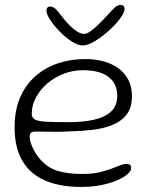

<svg xmlns="http://www.w3.org/2000/svg" viewBox="-20 -706 590 756"><path d="M299.5 30Q217 30 158.5 5.2Q100 -19.5 68.8 -71.5Q37.5 -123.5 37.5 -205Q37.5 -272.5 59.5 -322.8Q81.5 -373 119.8 -406.5Q158 -440 208.8 -456.8Q259.5 -473.5 316.5 -473.5Q355.5 -473.5 388.8 -464.2Q422 -455 447 -436.5Q472 -418 485.8 -390.8Q499.5 -363.5 499.5 -327Q499.5 -282 478.5 -255Q457.5 -228 422 -213.8Q386.5 -199.5 341.8 -194.5Q297 -189.5 249 -188.5Q229.5 -187 203.8 -187Q178 -187 155.2 -187.5Q132.5 -188 122 -188Q107.5 -188 102.2 -183.5Q97 -179 97 -167.5Q97 -152.5 106 -130.5Q115 -108.5 131 -87.5Q162.5 -47.5 203.5 -34.2Q244.5 -21 305.5 -21Q351.5 -21 385.5 -31Q419.5 -41 442 -50.8Q464.5 -60.5 477.5 -60.5Q487 -60.5 491.8 -56.8Q496.5 -53 496.5 -43.5Q496.5 -33 482.2 -20.5Q468 -8 442.2 3.5Q416.5 15 380.2 22.5Q344 30 299.5 30ZM252.5 -225Q304.5 -225 347.2 -234Q390 -243 415.8 -265.5Q441.5 -288 441.5 -329Q441.5 -377 407.2 -403.2Q373 -429.5 306.5 -429.5Q267.5 -429.5 231.2 -415.8Q195 -402 166.8 -377.8Q138.5 -353.5 121.8 -322.8Q105 -292 105 -257Q105 -241.5 118.8 -234.8Q132.5 -228 164.8 -226.5Q197 -225 252.5 -225ZM305.5 -527Q286.5 -527 262.2 -542.8Q238 -558.5 215.2 -581.8Q192.5 -605 177.8 -627.5Q163 -650 163 -664Q163 -672 166.8 -676.2Q170.5 -680.5 177 -680.5Q189 -680.5 200 -669.8Q211 -659 228.5 -635Q241 -619 255.5 -604.8Q270 -590.5 284.5 -581.5Q299 -572.5 310.5 -572.5Q322 -572.5 337.2 -583.5Q352.5 -594.5 369.8 -611.5Q387 -628.5 403 -646Q423 -669 433.8 -677.8Q444.5 -686.5 455 -686.5Q470.5 -686.5 470.5 -670.5Q470.5 -656.5 452.8 -632.8Q435 -609 408 -584.8Q381 -560.5 353.2 -543.8Q325.5 -527 305.5 -527Z"/></svg>

Font: Gluten Thin ExtraLight
Style: Regular
Weight: 250
Version: Version 1.300